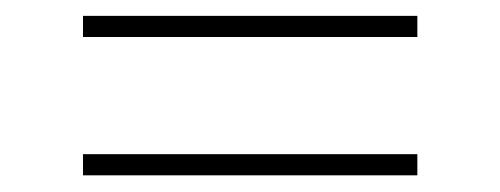

<svg xmlns="http://www.w3.org/2000/svg" viewBox="-20 -374 615 236"><path d="M82 -354.5H493V-328.5H82ZM82 -184.5H493V-158.5H82Z"/></svg>

Font: Newsreader 72pt Light
Style: Regular
Weight: 300
Designer: Hugues Gentile
Foundry: Production Type
Version: Version 1.003; ttfautohint (v1.8.3)